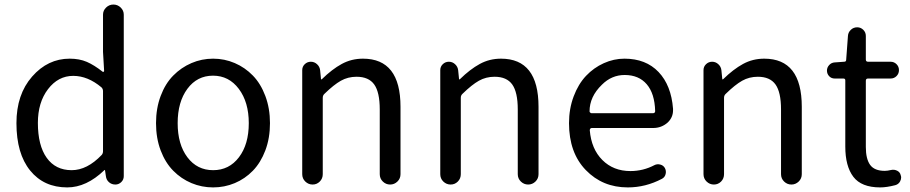

<svg xmlns="http://www.w3.org/2000/svg" viewBox="-20 -816 4026 849"><path d="M277.3 12.7Q173.8 12.7 113.3 -62Q52.7 -136.7 52.7 -271.5Q52.7 -398.4 122.1 -477.5Q191.4 -556.6 288.1 -556.6Q331.1 -556.6 363.8 -542.5Q396.5 -528.3 433.6 -499Q435.5 -497.1 438 -498.5Q440.4 -500 440.4 -502.9L435.5 -586.9V-751Q435.5 -769.5 449.2 -782.7Q462.9 -795.9 481.4 -795.9Q500 -795.9 513.7 -782.7Q527.3 -769.5 527.3 -751V-37.1Q527.3 -21.5 516.1 -10.7Q504.9 0 490.2 0Q473.6 0 461.9 -10.3Q450.2 -20.5 448.2 -37.1L444.3 -63.5Q444.3 -64.5 443.4 -64.5Q442.4 -64.5 441.4 -63.5Q362.3 12.7 277.3 12.7ZM296.9 -63.5Q365.2 -63.5 429.7 -130.9Q435.5 -137.7 435.5 -147.5V-413.1Q435.5 -422.9 428.7 -429.7Q368.2 -480.5 303.7 -480.5Q237.3 -480.5 192.4 -421.9Q147.5 -363.3 147.5 -272.5Q147.5 -172.9 186.5 -118.2Q225.6 -63.5 296.9 -63.5Z M669.9 -271.5Q669.9 -336.9 690.4 -391.6Q710.9 -446.3 746.1 -481.9Q781.2 -517.6 826.7 -537.1Q872.1 -556.6 922.4 -556.6Q972.7 -556.6 1018.1 -537.1Q1063.5 -517.6 1098.1 -481.9Q1132.8 -446.3 1153.3 -391.6Q1173.8 -336.9 1173.8 -271.5Q1173.8 -205.1 1153.3 -150.9Q1132.8 -96.7 1098.1 -61Q1063.5 -25.4 1018.1 -6.3Q972.7 12.7 922.4 12.7Q872.1 12.7 826.7 -6.3Q781.2 -25.4 746.1 -61Q710.9 -96.7 690.4 -150.9Q669.9 -205.1 669.9 -271.5ZM1080.1 -271.5Q1080.1 -364.3 1036.1 -422.9Q992.2 -481.4 921.9 -481.4Q851.6 -481.4 808.6 -423.3Q765.6 -365.2 765.6 -271.5Q765.6 -177.7 808.6 -120.6Q851.6 -63.5 922.4 -63.5Q993.2 -63.5 1036.6 -120.6Q1080.1 -177.7 1080.1 -271.5Z M1316.4 -45.9V-505.9Q1316.4 -521.5 1327.6 -532.2Q1338.9 -543 1354.5 -543Q1370.1 -543 1381.8 -532.2Q1393.6 -521.5 1395.5 -505.9L1399.4 -466.8Q1399.4 -464.8 1400.9 -464.8Q1402.3 -464.8 1403.3 -465.8Q1448.2 -509.8 1491.2 -533.2Q1534.2 -556.6 1585 -556.6Q1751 -556.6 1751 -343.8V-45.9Q1751 -26.4 1737.3 -13.2Q1723.6 0 1705.1 0Q1686.5 0 1672.9 -13.2Q1659.2 -26.4 1659.2 -45.9V-332Q1659.2 -408.2 1634.8 -442.4Q1610.4 -476.6 1556.6 -476.6Q1518.6 -476.6 1487.3 -459Q1456.1 -441.4 1415 -401.4Q1407.2 -394.5 1407.2 -383.8V-45.9Q1407.2 -26.4 1394 -13.2Q1380.9 0 1362.3 0Q1343.8 0 1330.1 -13.2Q1316.4 -26.4 1316.4 -45.9Z M1926.8 -45.9V-505.9Q1926.8 -521.5 1938 -532.2Q1949.2 -543 1964.8 -543Q1980.5 -543 1992.2 -532.2Q2003.9 -521.5 2005.9 -505.9L2009.8 -466.8Q2009.8 -464.8 2011.2 -464.8Q2012.7 -464.8 2013.7 -465.8Q2058.6 -509.8 2101.6 -533.2Q2144.5 -556.6 2195.3 -556.6Q2361.3 -556.6 2361.3 -343.8V-45.9Q2361.3 -26.4 2347.7 -13.2Q2334 0 2315.4 0Q2296.9 0 2283.2 -13.2Q2269.5 -26.4 2269.5 -45.9V-332Q2269.5 -408.2 2245.1 -442.4Q2220.7 -476.6 2167 -476.6Q2128.9 -476.6 2097.7 -459Q2066.4 -441.4 2025.4 -401.4Q2017.6 -394.5 2017.6 -383.8V-45.9Q2017.6 -26.4 2004.4 -13.2Q1991.2 0 1972.7 0Q1954.1 0 1940.4 -13.2Q1926.8 -26.4 1926.8 -45.9Z M2755.9 12.7Q2644.5 12.7 2570.3 -64Q2496.1 -140.6 2496.1 -271.5Q2496.1 -335 2516.6 -389.6Q2537.1 -444.3 2571.3 -480.5Q2605.5 -516.6 2649.9 -536.6Q2694.3 -556.6 2741.2 -556.6Q2835.9 -556.6 2892.1 -497.6Q2948.2 -438.5 2956.1 -335Q2956.1 -331.1 2956.1 -328.1Q2956.1 -296.9 2932.6 -274.4Q2905.3 -250 2868.2 -250H2596.7Q2592.8 -250 2590.3 -247.1Q2587.9 -244.1 2587.9 -240.2Q2594.7 -157.2 2643.6 -108.4Q2692.4 -59.6 2767.6 -59.6Q2824.2 -59.6 2874 -85.9Q2885.7 -91.8 2899.4 -88.4Q2913.1 -85 2919.9 -73.2Q2926.8 -60.5 2923.3 -46.4Q2919.9 -32.2 2907.2 -25.4Q2835 12.7 2755.9 12.7ZM2586.9 -323.2Q2586.9 -320.3 2589.8 -318.4Q2591.8 -315.4 2595.7 -315.4H2867.2Q2872.1 -315.4 2874.5 -317.9Q2877 -320.3 2877 -324.2Q2877 -324.2 2877 -325.2Q2875 -402.3 2839.8 -443.4Q2804.7 -484.4 2742.2 -484.4Q2684.6 -484.4 2641.6 -441.4Q2586.9 -388.7 2586.9 -323.2Z M3090.8 -45.9V-505.9Q3090.8 -521.5 3102.1 -532.2Q3113.3 -543 3128.9 -543Q3144.5 -543 3156.2 -532.2Q3168 -521.5 3169.9 -505.9L3173.8 -466.8Q3173.8 -464.8 3175.3 -464.8Q3176.8 -464.8 3177.7 -465.8Q3222.7 -509.8 3265.6 -533.2Q3308.6 -556.6 3359.4 -556.6Q3525.4 -556.6 3525.4 -343.8V-45.9Q3525.4 -26.4 3511.7 -13.2Q3498 0 3479.5 0Q3460.9 0 3447.3 -13.2Q3433.6 -26.4 3433.6 -45.9V-332Q3433.6 -408.2 3409.2 -442.4Q3384.8 -476.6 3331.1 -476.6Q3293 -476.6 3261.7 -459Q3230.5 -441.4 3189.5 -401.4Q3181.6 -394.5 3181.6 -383.8V-45.9Q3181.6 -26.4 3168.5 -13.2Q3155.3 0 3136.7 0Q3118.2 0 3104.5 -13.2Q3090.8 -26.4 3090.8 -45.9Z M3872.1 12.7Q3789.1 12.7 3753.4 -34.2Q3717.8 -81.1 3717.8 -168V-460.9Q3717.8 -468.8 3709 -468.8H3670.9Q3656.2 -468.8 3646.5 -479Q3636.7 -489.3 3636.7 -503.9Q3636.7 -517.6 3646.5 -528.3Q3656.2 -539.1 3670.9 -540L3712.9 -543Q3721.7 -543 3721.7 -551.8L3729.5 -657.2Q3730.5 -672.9 3742.2 -684.1Q3753.9 -695.3 3770.5 -695.3Q3786.1 -695.3 3797.4 -684.1Q3808.6 -672.9 3808.6 -657.2V-552.7Q3808.6 -543 3818.4 -543H3918Q3933.6 -543 3944.3 -532.2Q3955.1 -521.5 3955.1 -505.9Q3955.1 -490.2 3944.3 -479.5Q3933.6 -468.8 3918 -468.8H3818.4Q3808.6 -468.8 3808.6 -459V-166Q3808.6 -113.3 3827.6 -86.9Q3846.7 -60.5 3892.6 -60.5Q3904.3 -60.5 3920.9 -64.5Q3934.6 -67.4 3947.3 -61Q3960 -54.7 3962.9 -41Q3964.8 -36.1 3964.8 -31.2Q3964.8 -22.5 3960 -13.7Q3953.1 -1 3938.5 2.9Q3900.4 12.7 3872.1 12.7Z"/></svg>

Font: irohamaru Regular
Style: Regular
Weight: 400
Designer: [Source Han Sans]
Ryoko NISHIZUKA  (kana & ideographs); Paul D. Hunt (Latin, Greek & Cyrillic); Wenlong ZHANG  (bopomofo
Version: Version 1.00